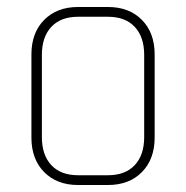

<svg xmlns="http://www.w3.org/2000/svg" viewBox="-20 -530 533 550"><path d="M289 0H204Q143 0 106.5 -37Q70 -74 70 -136V-374Q70 -436 106.5 -473Q143 -510 204 -510H289Q350 -510 386.5 -473Q423 -436 423 -374V-136Q423 -74 386.5 -37Q350 0 289 0ZM204 -28H289Q339 -28 366 -57Q393 -86 393 -137V-373Q393 -424 366 -453Q339 -482 289 -482H204Q154 -482 127 -453Q100 -424 100 -373V-137Q100 -86 127 -57Q154 -28 204 -28Z"/></svg>

Font: Rajdhani Light
Style: Regular
Weight: 300
Designer: Satya Rajpurohit, Jyotish Sonowal
Foundry: Indian Type Foundry
Version: Version 1.201;PS 1.0;hotconv 1.0.78;makeotf.lib2.5.61930; tt